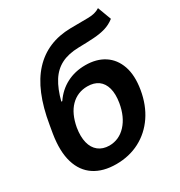

<svg xmlns="http://www.w3.org/2000/svg" viewBox="-177 -872 947 1008"><g transform="rotate(-30 296.5 -368.0)"><path d="M562.5 -747.1 593.3 -664.6Q566.4 -643.6 535.4 -634.3Q504.4 -625 464.4 -622.3Q424.3 -619.6 370.1 -618.7Q308.6 -617.2 266.1 -595.7Q223.6 -574.2 195.8 -530.3Q168 -486.3 150.4 -418H156.2Q190.4 -468.3 241 -494.6Q291.5 -521 354.5 -521Q421.9 -521 468.5 -490.7Q515.1 -460.4 535.2 -402.8Q555.2 -345.2 541.5 -263.2Q527.3 -179.2 485.6 -117.7Q443.8 -56.2 380.1 -22.7Q316.4 10.7 237.3 10.7Q158.2 10.7 105.5 -23.9Q52.7 -58.6 32.2 -126.7Q11.7 -194.8 27.8 -294.9L36.1 -343.3Q67.9 -536.1 155.5 -630.6Q243.2 -725.1 384.3 -727.5Q446.8 -728.5 490.7 -728.5Q534.7 -728.5 562.5 -747.1ZM254.4 -91.8Q314 -92.3 355.7 -137.5Q397.5 -182.6 410.6 -259.8Q418.9 -310.5 409.2 -346.4Q399.4 -382.3 373.8 -400.9Q348.1 -419.4 308.1 -419.4Q278.3 -419.4 252.9 -408.9Q227.5 -398.4 207.3 -377.9Q187 -357.4 173.3 -327.6Q159.7 -297.9 152.8 -259.8Q144.5 -208.5 153.8 -170.9Q163.1 -133.3 189 -112.8Q214.8 -92.3 254.4 -91.8Z"/></g></svg>

Font: Inter Tight SemiBold
Style: Italic
Weight: 600
Italic angle: -9.39999°
Designer: Rasmus Andersson
Foundry: rsms
Version: Version 3.004